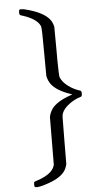

<svg xmlns="http://www.w3.org/2000/svg" viewBox="-73 -895 729 1289"><g transform="rotate(-5 291.5 -250.5)"><path d="M110 -849 115 -850Q120 -850 125 -850Q138 -850 175 -839Q273 -810 309 -764Q324 -747 332 -714L333 -552Q333 -528 333 -489Q334 -383 338 -373Q339 -372 339 -371Q351 -340 388 -312Q425 -284 469 -271Q477 -268 477 -251Q477 -233 469 -230Q425 -217 388 -189Q351 -161 339 -130Q335 -118 334.5 -103Q334 -88 333 51L332 212Q324 245 309 263Q273 309 175 338Q139 349 125 349Q111 349 108 346Q105 343 105 329Q105 316 106 314Q109 310 130 304Q191 284 222 254Q242 234 248 209Q249 203 249 49Q249 -106 250 -112Q255 -140 273 -167Q307 -213 398 -245L413 -251L401 -255Q309 -286 273 -334Q255 -361 250 -389Q249 -395 249 -550Q249 -710 244 -724Q224 -774 130 -805Q126 -806 122.5 -807Q119 -808 116 -809.5Q113 -811 112 -811Q105 -813 105 -830Q105 -845 110 -849Z"/></g></svg>

Font: MathJax_Size1
Style: Regular
Weight: 400
Version: Version 1.1